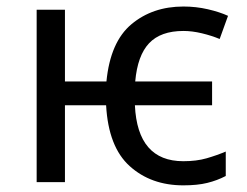

<svg xmlns="http://www.w3.org/2000/svg" viewBox="-20 -553 750 583"><path d="M536.6 9.8Q438.5 9.8 373.8 -48.6Q309.1 -106.9 302.2 -233.4H177.2V0H91.3V-523.4H177.2V-305.7H303.2Q314.9 -425.8 379.2 -479.5Q443.4 -533.2 537.1 -533.2Q575.2 -533.2 611.1 -524.9Q647 -516.6 672.4 -504.9L647 -434.6Q622.6 -444.8 593 -451.9Q563.5 -459 537.1 -459Q467.8 -459 432.6 -421.6Q397.5 -384.3 390.6 -305.7H624V-233.4H389.6Q397.5 -63.5 536.6 -63.5Q576.7 -63.5 607.2 -72.3Q637.7 -81.1 665.5 -92.8V-18.6Q639.2 -4.9 609.4 2.4Q579.6 9.8 536.6 9.8Z"/></svg>

Font: Lunasima
Style: Regular
Weight: 400
Designer: The DocRepair Project, Monotype Design Team
Foundry: Google
Version: Version 2.009